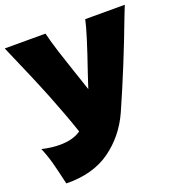

<svg xmlns="http://www.w3.org/2000/svg" viewBox="-143 -667 984 1049"><g transform="rotate(-20 349.0 -142.0)"><path d="M698 -546 675 -488Q580 -235 476 0Q422 120 320 192.5Q218 265 64 262Q45 179 32.5 132.5Q20 86 0 39Q55 52 103 52Q181 52 227 19Q191 -88 142 -211Q93 -334 0 -546H237Q249 -496 270 -430Q291 -364 312 -303Q318 -284 331.5 -245.5Q345 -207 353 -181L379 -260Q454 -477 468 -546Z"/></g></svg>

Font: Dela Gothic One
Style: Regular
Weight: 400
Designer: aratakana
Foundry: aratakana
Version: Version 1.004